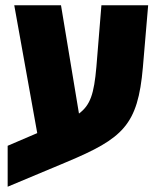

<svg xmlns="http://www.w3.org/2000/svg" viewBox="-20 -629 592 727"><path d="M9 78 231 -15C446 -105 502 -155 521 -374L541 -609H364L345 -376C336 -273 322 -231 279 -199L211 -609H34L121 -125L9 -77Z"/></svg>

Font: Noto Sans Hebrew Condensed Black
Style: Regular
Weight: 900
Width: 3
Designer: Monotype Design Team
Foundry: Monotype Imaging Inc.
Version: Version 2.004